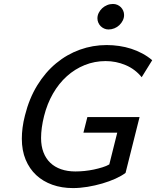

<svg xmlns="http://www.w3.org/2000/svg" viewBox="-20 -938 789 970"><path d="M614.3 -64.5Q594.2 -49.3 563.5 -35.4Q532.7 -21.5 496.8 -11Q460.9 -0.5 422.4 5.9Q383.8 12.2 348.6 12.2Q292 12.2 244.6 -4.6Q197.3 -21.5 163.1 -53.2Q128.9 -85 109.6 -131.3Q90.3 -177.7 90.3 -237.3Q90.3 -264.2 94 -293.2Q97.7 -322.3 106 -354.5Q127.4 -440.4 168.2 -506.8Q209 -573.2 263.7 -618.4Q318.4 -663.6 383.5 -687Q448.7 -710.4 519 -710.4Q550.3 -710.4 581.8 -705.8Q613.3 -701.2 642.8 -691.7Q672.4 -682.1 699.2 -667.7Q726.1 -653.3 749 -633.8L695.8 -547.9Q662.6 -588.9 614.5 -609.1Q566.4 -629.4 513.7 -629.4Q458 -629.4 408.2 -609.4Q358.4 -589.4 317.9 -553Q277.3 -516.6 247.8 -465.3Q218.3 -414.1 202.6 -351.6Q187.5 -291 187.5 -240.7Q187.5 -200.2 199.5 -168.7Q211.4 -137.2 233.9 -115.7Q256.3 -94.2 288.6 -83Q320.8 -71.8 360.8 -71.8Q382.8 -71.8 407 -74.2Q431.2 -76.7 454.1 -81.5Q477.1 -86.4 497.6 -92.8Q518.1 -99.1 532.2 -107.4L572.3 -267.6H401.4L421.4 -346.7H685.1ZM472.2 -845.2Q472.2 -859.9 478.8 -873Q485.4 -886.2 496.1 -896.2Q506.8 -906.2 521 -912.1Q535.2 -918 550.8 -918Q562.5 -918 572.8 -913.6Q583 -909.2 590.6 -901.6Q598.1 -894 602.5 -883.8Q606.9 -873.5 606.9 -862.3Q606.9 -847.7 600.3 -834.5Q593.8 -821.3 583 -811Q572.3 -800.8 557.9 -794.9Q543.5 -789.1 528.3 -789.1Q516.6 -789.1 506.3 -793.7Q496.1 -798.3 488.5 -805.9Q481 -813.5 476.6 -823.7Q472.2 -834 472.2 -845.2Z"/></svg>

Font: Andika New Basic
Style: Italic
Weight: 400
Italic angle: -14°
Designer: Victor Gaultney, Annie Olsen, Julie Remington, Don Collingsworth, Eric Hays
Foundry: SIL International
Version: Version 5.500